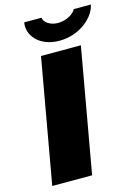

<svg xmlns="http://www.w3.org/2000/svg" viewBox="-131 -956 740 1028"><g transform="rotate(-15 239.0 -442.5)"><path d="M267 -741C380 -741 466 -818 478 -885H383C375 -864 333 -835 284 -835C244 -835 217 -854 208 -873C206 -877 205 -881 205 -885H109C108 -879 107 -873 107 -866C107 -805 162 -741 267 -741ZM27 0H248L370 -688H149Z"/></g></svg>

Font: Archivo Black
Style: Italic
Weight: 900
Italic angle: -10°
Designer: Hector Gatti
Foundry: Omnibus-Type
Version: Version 2.001